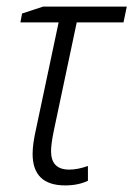

<svg xmlns="http://www.w3.org/2000/svg" viewBox="-20 -552 405 583"><path d="M247 -3V-48Q216 -37 190 -37Q135 -37 135 -93Q135 -115 144 -158L213 -484H355L365 -532H111L47 -511L42 -484H158L90 -163Q79 -115 79 -85Q79 11 178 11Q217 11 247 -3Z"/></svg>

Font: Noto Sans UI SemiCondensed Light
Style: Italic
Weight: 300
Width: 4
Designer: Monotype Design Team
Foundry: Monotype Imaging Inc.
Version: 1.001